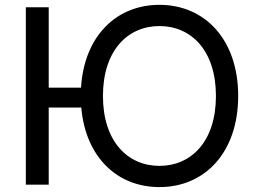

<svg xmlns="http://www.w3.org/2000/svg" viewBox="-20 -757 1055 787"><path d="M179.7 -727.3H85.9V0H179.7V-316.1H313.2C330.6 -113.3 460.2 9.9 633.5 9.9C820.3 9.9 956.3 -132.8 956.3 -363.6C956.3 -594.5 820.3 -737.2 633.5 -737.2C456.3 -737.2 324.9 -608.3 312.1 -397.7H179.7ZM402 -363.6C402 -549.7 503.2 -650.2 633.5 -650.2C764.2 -650.2 865.1 -549.7 865.1 -363.6C865.1 -177.6 764.2 -77.1 633.5 -77.1C503.2 -77.1 402 -177.6 402 -363.6Z"/></svg>

Font: Margiela Sans Text
Style: Regular
Weight: 400
Designer: Stefan Endress, Andreas Faust
Version: Version 1.100;FEAKit 1.0